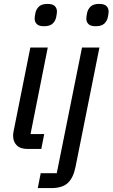

<svg xmlns="http://www.w3.org/2000/svg" viewBox="-20 -761 575 981"><path d="M205 -627Q179 -627 168 -638Q157 -649 157 -666Q157 -675 161 -695Q165 -714 179 -727.5Q193 -741 223 -741Q249 -741 260 -730Q271 -719 271 -702Q271 -693 267 -673Q263 -654 249 -640.5Q235 -627 205 -627ZM120 0Q84 0 65.5 -18.5Q47 -37 47 -67Q47 -72 47.5 -77.5Q48 -83 49 -88L135 -518H224L136 -76H206L191 0ZM399 -518H488L366 91Q355 147 327 173.5Q299 200 242 200H173L188 124H270ZM469 -627Q443 -627 432 -638Q421 -649 421 -666Q421 -675 425 -695Q429 -714 443 -727.5Q457 -741 487 -741Q513 -741 524 -730Q535 -719 535 -702Q535 -693 531 -673Q527 -654 513 -640.5Q499 -627 469 -627Z"/></svg>

Font: IBM Plex Sans Text
Style: Italic
Weight: 450
Italic angle: -11°
Designer: Mike Abbink, Paul van der Laan, Pieter van Rosmalen
Foundry: Bold Monday
Version: Version 3.005